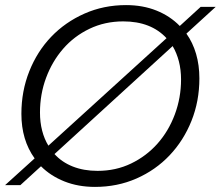

<svg xmlns="http://www.w3.org/2000/svg" viewBox="-28 -727 867 754"><path d="M755 -419Q755 -330 724 -252.5Q693 -175 638 -117Q583 -59 508 -26Q433 7 345 7Q279 7 225 -14.5Q171 -36 133 -74L52 0H-8L108 -105Q56 -177 56 -280Q56 -369 87 -447Q118 -525 173 -582.5Q228 -640 303.5 -673.5Q379 -707 467 -707Q533 -707 586.5 -685.5Q640 -664 678 -625L760 -700H819L704 -595Q729 -560 742 -515.5Q755 -471 755 -419ZM129 -285Q129 -247 137.5 -214Q146 -181 162 -155L626 -577Q565 -643 456 -643Q384 -643 323.5 -614Q263 -585 220 -535.5Q177 -486 153 -421.5Q129 -357 129 -285ZM355 -56Q427 -56 487 -85Q547 -114 590.5 -163Q634 -212 658.5 -277.5Q683 -343 683 -415Q683 -453 674.5 -486Q666 -519 650 -546L186 -122Q215 -90 258 -73Q301 -56 355 -56Z"/></svg>

Font: SVN-Poppins Light
Style: Italic
Weight: 300
Italic angle: -10°
Designer: Ninad Kale (Devanagari), Jonny Pinhorn (Latin)
Foundry: Indian Type Foundry
Version: Version 3.002 2017; ttfautohint (v1.8.3)